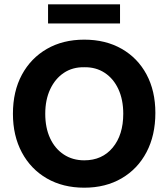

<svg xmlns="http://www.w3.org/2000/svg" viewBox="-20 -858 781 891"><path d="M371 13Q272 13 197.5 -30Q123 -73 81.5 -150.5Q40 -228 40 -330Q40 -434 81.5 -511Q123 -588 197.5 -631Q272 -674 371 -674Q470 -674 544.5 -631.5Q619 -589 660 -512.5Q701 -436 701 -334Q701 -230 660 -152Q619 -74 544.5 -30.5Q470 13 371 13ZM371 -114Q454 -114 503 -173Q552 -232 552 -330Q552 -395 529.5 -444Q507 -493 466 -520Q425 -547 371 -546Q317 -547 276.5 -520Q236 -493 213 -444Q190 -395 190 -330Q190 -265 212.5 -216.5Q235 -168 276 -141Q317 -114 371 -114ZM203 -749V-838H537V-749Z"/></svg>

Font: Secular One
Style: Regular
Weight: 400
Designer: Michal Sahar
Foundry: Hagilda
Version: Version 1.002; ttfautohint (v1.8.4.7-5d5b);gftools[0.9.29]